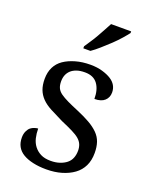

<svg xmlns="http://www.w3.org/2000/svg" viewBox="-136 -783 689 869"><g transform="rotate(20 208.5 -349.0)"><path d="M194.3 9.8Q159.2 9.8 130.6 3.4Q102.1 -2.9 82 -14.9Q62 -26.9 52 -45.2Q42 -63.5 42 -88.4Q42 -105.5 48.1 -118.7Q54.2 -131.8 62.5 -138.4Q70.8 -145 81.3 -148.2Q91.8 -151.4 97.7 -151.4Q97.7 -127.9 102.8 -106.4Q107.9 -85 120.4 -68.8Q132.8 -52.7 151.9 -43Q170.9 -33.2 200.2 -33.2Q224.1 -33.2 243.2 -39.6Q262.2 -45.9 275.6 -56.6Q289.1 -67.4 295.4 -83.3Q301.8 -99.1 301.8 -119.1Q301.8 -134.8 296.4 -148.2Q291 -161.6 278.3 -172.6Q265.6 -183.6 242.9 -194.8Q220.2 -206.1 187 -220.2Q152.8 -236.8 125.5 -251.2Q98.1 -265.6 81.3 -283Q64.5 -300.3 56.4 -321.8Q48.3 -343.3 48.3 -373Q48.3 -405.3 60.5 -429.7Q72.8 -454.1 95.7 -469.7Q118.7 -485.4 150.9 -494.6Q183.1 -503.9 222.2 -503.9Q254.4 -503.9 280 -496.3Q305.7 -488.8 322.5 -478Q339.4 -467.3 347.9 -452.4Q356.4 -437.5 356.4 -418.9Q356.4 -394.5 339.8 -379.4Q323.2 -364.3 291 -364.3Q291 -409.7 271.2 -436.3Q251.5 -462.9 210.4 -462.9Q186.5 -462.9 170.2 -457Q153.8 -451.2 143.3 -441.4Q132.8 -431.6 127.4 -418.2Q122.1 -404.8 122.1 -387.7Q122.1 -369.1 127.9 -356.2Q133.8 -343.3 147.9 -333Q162.1 -322.8 184.6 -312Q207 -301.3 237.8 -288.6Q273.9 -273.4 299.8 -258.5Q325.7 -243.7 343.3 -226.1Q360.8 -208.5 368.4 -186.3Q376 -164.1 376 -134.8Q376 -98.6 363 -72Q350.1 -45.4 325.7 -27.6Q301.3 -9.8 268.1 0Q234.9 9.8 194.3 9.8ZM165.5 -572.3Q174.3 -585.9 186 -603.3Q197.8 -620.6 208 -638.9Q218.3 -657.2 228.5 -675.8Q238.8 -694.3 246.1 -708.5H342.8V-700.7Q334.5 -689.5 317.9 -670.4Q301.3 -651.4 280.8 -631.8Q260.3 -612.3 238.5 -593.3Q216.8 -574.2 199.7 -562.5H165.5Z"/></g></svg>

Font: MUA Office
Style: Regular
Weight: 400
Designer: Khon Soe Zaw Thu
Foundry: Myanmar Unicode
Version: Version 2.10 June 24, 2017